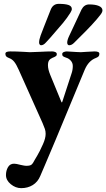

<svg xmlns="http://www.w3.org/2000/svg" viewBox="-20 -694 552 997"><path d="M11 215Q11 192 21.5 174Q32 156 53 156Q64 156 86 162Q91 163 100.5 165Q110 167 117 167Q136 167 143.5 161Q151 155 161 135Q164 129 174 113Q184 97 203 55Q217 24 217 1Q217 -13 213 -24.5Q209 -36 201 -55L77 -332Q65 -359 54 -373Q43 -387 26 -393Q16 -397 12 -401.5Q8 -406 8 -415Q8 -427 33 -427Q64 -427 100 -425Q126 -423 135 -423Q155 -423 189 -425Q225 -427 251 -427Q260 -427 267.5 -423.5Q275 -420 275 -413Q275 -406 271 -403Q267 -400 261.5 -397.5Q256 -395 253 -394Q241 -389 235 -380.5Q229 -372 229 -355Q229 -334 241 -305L299 -164Q300 -162 301 -162Q302 -162 303 -164L351 -311Q358 -330 358 -351Q358 -367 348 -378.5Q338 -390 325 -394Q313 -398 308 -401.5Q303 -405 303 -413Q303 -420 310.5 -423.5Q318 -427 327 -427L376 -424L400 -423Q405 -423 431 -425L471 -427Q496 -427 496 -415Q496 -406 492 -401.5Q488 -397 478 -393Q440 -379 420 -332L268 34Q258 59 213 164L189 220Q176 251 150 267Q124 283 90 283Q61 283 36 262.5Q11 242 11 215ZM183 -473Q183 -488 191 -510Q198 -529 207.5 -553Q217 -577 226 -600L243 -643Q255 -674 285 -674Q319 -674 336 -668Q353 -662 353 -647Q353 -640 345 -627Q328 -600 306.5 -574Q285 -548 241 -498L219 -474Q206 -459 193 -459Q189 -459 186 -463Q183 -467 183 -473ZM329 -473Q329 -486 339 -507L362 -556Q407 -652 403 -644Q417 -671 443 -671Q475 -671 493.5 -663Q512 -655 512 -640Q512 -631 502 -618Q469 -574 387 -494L364 -471Q352 -459 339 -459Q335 -459 332 -462.5Q329 -466 329 -473Z"/></svg>

Font: EB Garamond ExtraBold
Style: Regular
Weight: 800
Designer: Georg Duffner and Octavio Pardo
Foundry: Georg Duffner
Version: Version 1.000